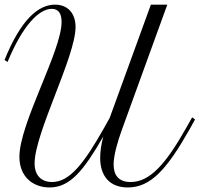

<svg xmlns="http://www.w3.org/2000/svg" viewBox="-20 -806 878 845"><path d="M644 -785.6 462.9 -287.6 439 -244.6C350.1 -87.4 287.1 -4.9 209 -4.9C163.6 -4.9 132.3 -32.2 132.3 -86.9C132.3 -220.2 312.5 -556.6 312.5 -687C312.5 -749.5 276.4 -785.6 222.2 -785.6C148.4 -785.6 71.3 -719.2 0 -542L13.2 -533.2C79.6 -693.8 151.4 -767.1 208 -767.1C240.7 -767.1 251 -741.7 251 -709C251 -582 65.4 -263.2 65.4 -115.7C65.4 -27.8 125.5 19 198.2 19C289.1 19 348.6 -56.6 434.6 -205.1C424.8 -169.4 420.9 -136.7 420.9 -111.3C420.9 -30.8 462.9 19 542.5 19C644 19 715.3 -62.5 813.5 -235.4L838.4 -280.3L825.7 -289.6L800.3 -244.6C710.4 -85.4 640.6 -4.9 554.7 -4.9C502.4 -4.9 480 -35.2 480 -81.5C480 -122.6 497.6 -183.1 517.1 -236.8L716.3 -785.6Z"/></svg>

Font: Petit Formal Script
Style: Regular
Weight: 400
Designer: Pablo Impallari, Brenda Gallo, Rodrigo Fuenzalida
Foundry: Pablo Impallari, Brenda Gallo, Rodrigo Fuenzalida
Version: Version 1.001